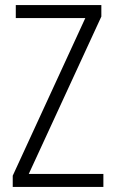

<svg xmlns="http://www.w3.org/2000/svg" viewBox="-20 -734 452 754"><path d="M386 0V-51H93L378 -669V-714H42V-663H315L30 -44V0Z"/></svg>

Font: Noto Sans Hebrew Condensed Light
Style: Regular
Weight: 300
Width: 3
Designer: Monotype Design Team
Foundry: Monotype Imaging Inc.
Version: Version 2.004